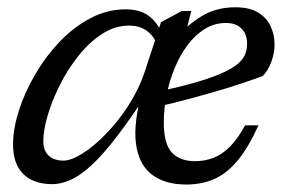

<svg xmlns="http://www.w3.org/2000/svg" viewBox="-20 -484 770 514"><path d="M476 -391 452 -382.5Q481 -417 520 -440.8Q559 -464.5 610 -464.5Q647.5 -464.5 670.5 -450.8Q693.5 -437 704.2 -414.2Q715 -391.5 715 -364.5Q715 -341.5 706.2 -318.2Q697.5 -295 683.5 -280.5Q649.5 -268 615 -256.8Q580.5 -245.5 546 -235.8Q511.5 -226 477.8 -217Q444 -208 411 -200.5L413 -241Q473 -254 514 -266.5Q555 -279 580.2 -291Q605.5 -303 618.8 -315Q632 -327 636.8 -340Q641.5 -353 641.5 -367Q641.5 -384 635 -396.2Q628.5 -408.5 616 -415.5Q603.5 -422.5 584.5 -422.5Q554.5 -422.5 528.8 -406.8Q503 -391 482.5 -363.8Q462 -336.5 447.8 -302Q433.5 -267.5 426 -229.8Q418.5 -192 418.5 -156Q418.5 -98.5 440.2 -75.5Q462 -52.5 502 -52.5Q527.5 -52.5 550.8 -61.2Q574 -70 595.2 -91Q616.5 -112 636 -148.5H672Q644.5 -88 615.5 -53.5Q586.5 -19 553 -4.5Q519.5 10 479 10Q424 10 389.8 -14.2Q355.5 -38.5 345.8 -88.2Q336 -138 354 -215L354.5 -205Q311.5 -141 277.5 -99Q243.5 -57 215.8 -33.5Q188 -10 164.5 -0.5Q141 9 119 9Q88 9 64.5 -2.5Q41 -14 28 -37.5Q15 -61 15 -98Q15 -139 30.5 -187.8Q46 -236.5 73.8 -284.2Q101.5 -332 139.2 -371.8Q177 -411.5 222 -435.2Q267 -459 316 -459Q353 -459 375.8 -443.2Q398.5 -427.5 413 -397L399 -368.5Q389 -391 370.5 -403.2Q352 -415.5 326 -415.5Q287.5 -415.5 253 -393Q218.5 -370.5 189.8 -334.2Q161 -298 140 -256Q119 -214 107.5 -174.5Q96 -135 96 -106.5Q96 -80 110.8 -67Q125.5 -54 149.5 -54Q170.5 -54 200.8 -73Q231 -92 263 -124.8Q295 -157.5 322.8 -200Q350.5 -242.5 366.5 -289L411 -424.5L466.5 -454.5H492Z"/></svg>

Font: Newsreader
Style: Italic
Weight: 400
Italic angle: -17°
Designer: Hugues Gentile
Foundry: Production Type
Version: Version 1.003